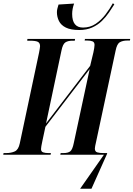

<svg xmlns="http://www.w3.org/2000/svg" viewBox="-48 -954 823 1184"><path d="M441 -769Q388 -769 358 -784Q328 -799 315.5 -824.5Q303 -850 303 -879Q303 -890 306 -901.5Q309 -913 313 -926L409 -932Q397 -899 397 -868Q397 -784 464 -784Q508 -784 542.5 -807.5Q577 -831 603.5 -866Q630 -901 648 -934L657 -927Q642 -903 623.5 -876Q605 -849 580 -824.5Q555 -800 520.5 -784.5Q486 -769 441 -769ZM446 210 593 0H324L326 -10H342Q372 -10 385.5 -21Q399 -32 407 -72L505 -528L232 -172L213 -83Q209 -64 207 -52.5Q205 -41 205 -35Q205 -19 218 -14.5Q231 -10 251 -10H266L264 0H-28L-26 -10H-11Q21 -10 43.5 -20.5Q66 -31 74 -70L193 -630Q195 -643 197 -652.5Q199 -662 199 -669Q199 -689 185.5 -696Q172 -703 136 -703H120L121 -714H415L413 -703H398Q371 -703 355 -692.5Q339 -682 331 -642L236 -193L508 -548L528 -631Q531 -645 533 -657.5Q535 -670 535 -677Q535 -694 522.5 -699Q510 -704 490 -704H474L476 -714H755L753 -704H737Q709 -704 691 -693.5Q673 -683 665 -642L544 -77Q541 -63 539 -54Q537 -45 537 -38Q537 -19 551.5 -14.5Q566 -10 591 -10H612L613 -7L516 210Z"/></svg>

Font: Noto Serif Display ExtraCondensed
Style: Bold Italic
Weight: 700
Width: 2
Italic angle: -12°
Designer: Monotype Design Team
Foundry: Monotype Imaging Inc.
Version: Version 2.009